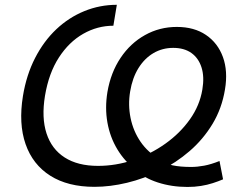

<svg xmlns="http://www.w3.org/2000/svg" viewBox="-20 -757 1025 788"><path d="M749.5 10.3Q684.1 10.3 627.2 -8.3Q570.3 -26.9 538.6 -58.6Q491.7 -94.2 461.7 -144Q431.6 -193.8 420.9 -253.9Q410.2 -314 420.9 -379.4Q434.6 -459.5 474.9 -519.5Q515.1 -579.6 575 -613Q634.8 -646.5 705.6 -646.5Q776.9 -646.5 825.4 -613.5Q874 -580.6 895 -522.7Q916 -464.8 903.3 -389.6Q890.6 -312 852.3 -248.5Q814 -185.1 758.3 -137Q702.6 -88.9 636.5 -56.2Q570.3 -23.4 501.2 -6.8Q432.1 9.8 367.7 9.8Q258.3 9.8 186.3 -35.9Q114.3 -81.5 85 -165.5Q55.7 -249.5 74.2 -363.3Q88.4 -449.7 124 -519Q159.7 -588.4 211.2 -637Q262.7 -685.5 326.2 -711.4Q389.6 -737.3 459.5 -737.3L445.3 -651.4Q379.9 -651.4 321.5 -618.2Q263.2 -585 221.7 -521Q180.2 -457 164.6 -363.8Q149.9 -273.9 170.9 -209.5Q191.9 -145 245.6 -110.6Q299.3 -76.2 382.3 -76.2Q455.6 -76.2 527.1 -100.3Q598.6 -124.5 658.9 -167.5Q719.2 -210.4 759.5 -267.3Q799.8 -324.2 810.5 -389.6Q819.3 -441.9 807.1 -480.2Q794.9 -518.6 765.4 -539.6Q735.8 -560.5 690.9 -560.5Q646.5 -560.5 609.9 -539.1Q573.2 -517.6 548.3 -477.5Q523.4 -437.5 514.2 -381.8Q504.9 -326.7 515.9 -272.7Q526.9 -218.8 557.1 -174.8Q587.4 -130.9 634.8 -104.5Q657.2 -85 688.5 -78.4Q719.7 -71.8 764.2 -71.8Q789.6 -71.8 818.1 -77.1Q846.7 -82.5 880.9 -96.2L895.5 -21Q876 -12.7 853.3 -5.4Q830.6 2 804.7 6.1Q778.8 10.3 749.5 10.3Z"/></svg>

Font: Inter
Style: Italic
Weight: 400
Italic angle: -9.3988°
Designer: Rasmus Andersson
Foundry: rsms
Version: Version 4.001;git-66647c0bb